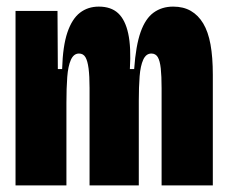

<svg xmlns="http://www.w3.org/2000/svg" viewBox="-20 -561 690 581"><path d="M27 0V-315V-528H154L155 -352H168Q170 -422 184 -463Q198 -504 222 -522.5Q246 -541 279 -541Q316 -541 337.5 -521Q359 -501 368 -459.5Q377 -418 373 -352H386Q391 -423 405.5 -464Q420 -505 445 -523Q470 -541 504 -541Q535 -541 557.5 -528Q580 -515 595 -490Q610 -465 617 -426.5Q624 -388 624 -335V0H469V-294Q469 -331 466.5 -354Q464 -377 457.5 -388Q451 -399 438 -399Q422 -399 413.5 -380.5Q405 -362 402.5 -330Q400 -298 400 -256V0H251V-295Q251 -331 248 -354Q245 -377 238.5 -388Q232 -399 219 -399Q203 -399 194.5 -380Q186 -361 183.5 -328Q181 -295 181 -250V0Z"/></svg>

Font: Bricolage Grotesque 72pt Condensed ExtraBold
Style: Regular
Weight: 800
Width: 3
Designer: Mathieu Triay
Foundry: Atelier Triay
Version: Version 1.001;gftools[0.9.33.dev8+g029e19f]